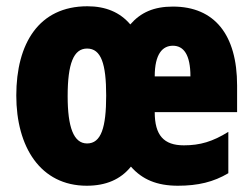

<svg xmlns="http://www.w3.org/2000/svg" viewBox="-20 -583 805 613"><path d="M532 -562C471 -562 429 -543 396 -505C363 -544 317 -563 259 -563C104 -563 32 -444 32 -278C32 -114 109 10 257 10C318 10 365 -10 398 -51C434 -10 481 10 548 10C612 10 662 -2 709 -30V-162C659 -131 619 -119 567 -119C503 -119 474 -151 474 -225H737V-310C737 -472 665 -562 532 -562ZM532 -437C566 -437 588 -409 588 -339H474C474 -411 499 -437 532 -437ZM258 -428C303 -428 319 -379 319 -278C319 -176 303 -125 258 -125C215 -125 196 -177 196 -276C196 -380 215 -428 258 -428Z"/></svg>

Font: Noto Sans Arabic ExtCond Blk
Style: Regular
Weight: 900
Width: 2
Designer: Monotype Design Team, Nadine Chahine, Nizar Qandah and Khaled Hosny
Foundry: Monotype Imaging Inc.
Version: Version 2.012